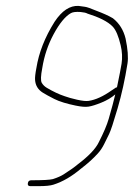

<svg xmlns="http://www.w3.org/2000/svg" viewBox="-20 -648 455 653"><path d="M377.8 -350.9C375.1 -350.9 373.3 -350.2 372.4 -348.9L360.2 -340.9C331.4 -320.4 305.2 -308.4 281.5 -304.9C272.8 -303.6 260.4 -304.9 242.2 -308.9C224.1 -312.9 210.6 -316.9 199.6 -320.9C180.8 -327.1 160.6 -336.6 139.1 -349.4C131.8 -353.7 126.1 -359.4 122 -366.4C118 -373.5 118.6 -390.3 123.8 -416.9C130.3 -457.8 143.2 -496.1 162.5 -531.9C182.5 -568.8 202.1 -592.7 221.3 -603.4C227.9 -607.1 238.9 -608.3 254.1 -607.2C265.5 -606.1 273.2 -604.3 277 -601.9C314.5 -590.2 346.9 -575.2 363.9 -556.9C374.3 -545.6 383.2 -524.6 390.4 -494C395.6 -472 396.6 -451 393.4 -430.9C391.3 -417.6 386.1 -390.9 377.8 -350.9ZM83.1 -14.9H111.1C134.4 -14.9 151.4 -16.6 161.6 -19.9C194.6 -30.4 224.3 -48.4 254.9 -73.9C277.6 -91.2 296.9 -108.6 312.6 -125.9C321.1 -135.2 328.3 -145.9 334.2 -157.9L351.2 -192.4C356.6 -203.4 366.2 -232.5 380 -279.6C393.8 -326.8 405 -377.6 413.6 -431.9C416.8 -452.4 414.7 -480.7 407.1 -516.9C400.1 -545.8 385.7 -568.8 364 -585.9C348.5 -595.1 328.8 -603.5 309.2 -610.9C288.8 -619.5 275.5 -624.1 269 -624.9C263.4 -625.6 256.9 -626.6 247.2 -627.9C217.6 -629.5 190.4 -611.5 165.6 -573.9C132.7 -521.5 112.1 -469.1 103.8 -416.9C100 -397.6 98.6 -383.9 99.3 -375.9C100.6 -357.3 109.4 -343 125.5 -332.9C134 -327.6 147.1 -320.3 164.9 -311.3C182.7 -302.2 209 -294.7 237.2 -288.9C256.6 -284.9 270.5 -283.7 281.4 -285.4C292.3 -287.1 307 -291.7 325.5 -299.3C343.9 -306.8 359.4 -316.1 372 -326.9C367.3 -306.6 359.9 -278.8 349.7 -243.7C343.7 -222.9 332.5 -196.7 316.3 -164.9C305.8 -142.5 281.8 -117.2 244.3 -88.9C234.3 -80.4 218.6 -69 196 -54.7C187.4 -49.3 175.7 -44 159.9 -38.9C149.7 -36.2 125.2 -34.9 86.3 -34.9C79.6 -34.9 75.7 -31.6 74.7 -24.9C73.6 -18.2 76.4 -14.9 83.1 -14.9Z"/></svg>

Font: Proton
Style: RgCndIt
Weight: 500
Version: Version 1.017